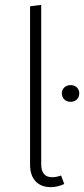

<svg xmlns="http://www.w3.org/2000/svg" viewBox="-20 -761 347 792"><path d="M190 11C210 11 230 5 245 -2L232 -37C221 -33 208 -30 195 -30C165 -30 150 -48 150 -84V-741L104 -735V-82C104 -19 139 11 190 11ZM271 -410C249 -410 235 -394 235 -376C235 -357 249 -341 271 -341C294 -341 307 -357 307 -376C307 -394 294 -410 271 -410Z"/></svg>

Font: Fira Sans ExtraLight
Style: Regular
Weight: 200
Designer: bBox Type GmbH & Carrois Corporate GbR & Edenspiekermann AG
Foundry: bBox Type GmbH & Carrois Corporate GbR & Edenspiekermann AG
Version: Version 4.300;PS 004.300;hotconv 1.0.88;makeotf.lib2.5.64775